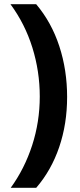

<svg xmlns="http://www.w3.org/2000/svg" viewBox="-20 -734 379 912"><path d="M151.9 158.2H30.8Q96.7 67.4 132.8 -43.9Q168.9 -155.3 168.9 -275.4Q168.9 -395 133.8 -507.8Q98.6 -620.6 29.8 -713.9H151.9Q224.6 -627.9 261.7 -514.6Q298.8 -401.4 298.8 -273.4Q298.8 -145.5 261.2 -35.2Q223.6 75.2 151.9 158.2Z"/></svg>

Font: OpenSansHebrew-Bold
Style: Bold
Weight: 700
Foundry: Ascender Corporation, Yanek Iontef
Version: Version 2.001;PS 002.001;hotconv 1.0.70;makeotf.lib2.5.58329